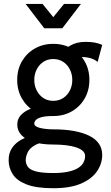

<svg xmlns="http://www.w3.org/2000/svg" viewBox="-20 -743 570 987"><path d="M278.8 -459.5 342.8 -434.1Q356.4 -441.9 367.9 -445.8Q379.4 -449.7 399.9 -449.7Q425.8 -449.7 446 -443.6Q466.3 -437.5 481.9 -424.8L505.4 -512.2Q487.3 -520.5 466.3 -524.2Q445.3 -527.8 420.4 -527.8Q374.5 -527.8 342.3 -509.3Q310.1 -490.7 278.8 -459.5ZM253.9 -205.1Q228.5 -205.1 196.8 -200Q165 -194.8 135.7 -183.1Q106.4 -171.4 87.6 -151.6Q68.8 -131.8 68.8 -102.5Q68.8 -70.8 90.8 -47.9Q112.8 -24.9 154.1 -12.5Q195.3 0 253.9 0V-78.1Q214.4 -78.1 185.3 -85.4Q156.2 -92.8 156.2 -107.4Q156.2 -117.2 164.6 -126.2Q172.9 -135.3 194.1 -140.9Q215.3 -146.5 253.9 -146.5ZM505.4 53.7Q505.4 -12.2 438.5 -45.2Q371.6 -78.1 253.9 -78.1V0Q290 0 320.1 3.7Q350.1 7.3 371.8 14.6Q393.6 22 405.5 33Q417.5 43.9 417.5 58.6Q417.5 76.7 408.9 92.8Q400.4 108.9 381.1 120.8Q361.8 132.8 330.6 139.6Q299.3 146.5 253.9 146.5Q193.4 146.5 163.1 137.7Q132.8 128.9 122.6 113.8Q112.3 98.6 112.3 80.1Q112.3 61.5 122.6 39.6Q132.8 17.6 163.1 1.5Q193.4 -14.6 253.9 -14.6V-58.6Q206.5 -58.6 164.8 -50.8Q123 -43 91.6 -26.1Q60.1 -9.3 42.2 17.1Q24.4 43.5 24.4 80.1Q24.4 119.1 45.2 152.1Q65.9 185.1 116 204.8Q166 224.6 253.9 224.6Q342.3 224.6 397.7 200.2Q453.1 175.8 479.2 136.7Q505.4 97.7 505.4 53.7ZM156.2 -332Q156.2 -361.3 168.5 -385.7Q180.7 -410.2 202.6 -424.8Q224.6 -439.5 253.9 -439.5Q283.2 -439.5 305.2 -424.8Q327.1 -410.2 339.4 -385.7Q351.6 -361.3 351.6 -332Q351.6 -302.7 339.4 -278.3Q327.1 -253.9 305.2 -239.3Q283.2 -224.6 253.9 -224.6Q224.6 -224.6 202.6 -239.3Q180.7 -253.9 168.5 -278.3Q156.2 -302.7 156.2 -332ZM68.4 -332Q68.4 -278.8 92.5 -236.8Q116.7 -194.8 158.7 -170.7Q200.7 -146.5 253.9 -146.5Q307.6 -146.5 349.4 -170.7Q391.1 -194.8 415.3 -236.8Q439.5 -278.8 439.5 -332Q439.5 -385.7 415.3 -427.5Q391.1 -469.2 349.4 -493.4Q307.6 -517.6 253.9 -517.6Q200.7 -517.6 158.7 -493.4Q116.7 -469.2 92.5 -427.5Q68.4 -385.7 68.4 -332ZM198.7 -722.7H111.8L207.5 -597.7H300.3ZM309.1 -722.7 207.5 -597.7H300.3L396 -722.7Z"/></svg>

Font: Giphurs
Style: Regular
Weight: 400
Version: Version 2.010